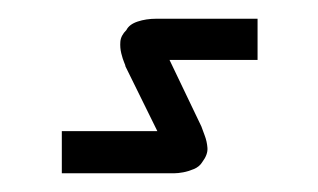

<svg xmlns="http://www.w3.org/2000/svg" viewBox="-20 -185 340 205"><path d="M46 0V-45H148L114 -114Q114 -115 112.5 -118.5Q111 -122 109.5 -128Q108 -134 108.5 -140.5Q109 -147 115 -153Q118 -159 127 -162Q136 -165 147 -165H255V-121H161L195 -50Q196 -47 198.5 -40.5Q201 -34 201.5 -27Q202 -20 196 -12Q193 -7 187 -4.5Q181 -2 175.5 -1Q170 0 166 0Z"/></svg>

Font: Mada Light
Style: Regular
Weight: 300
Designer: Khaled Hosny
Version: Version 1.5